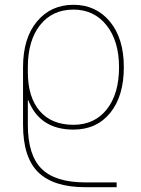

<svg xmlns="http://www.w3.org/2000/svg" viewBox="-20 -550 587 800"><path d="M96 -30Q96 96 153 153Q210 210 336 210H466V230H336Q203 230 139.5 168Q76 106 76 -30V-270Q76 -391 134 -460.5Q192 -530 286 -530Q380 -530 438 -460Q496 -390 496 -270Q496 -150 439.5 -80Q383 -10 286 -10Q146 -10 98 -132H96ZM476 -270Q476 -379 424 -444.5Q372 -510 286 -510Q198 -510 147 -445.5Q96 -381 96 -270V-250Q96 -145 145.5 -87.5Q195 -30 286 -30Q374 -30 425 -94.5Q476 -159 476 -270Z"/></svg>

Font: Mplus 1p Thin
Style: Regular
Weight: 250
Version: Version 1.061